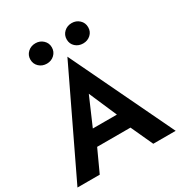

<svg xmlns="http://www.w3.org/2000/svg" viewBox="-208 -1058 1127 1202"><g transform="rotate(-30 355.5 -457.0)"><path d="M146 -841Q146 -872 168.5 -893Q191 -914 224 -914Q256 -914 278.5 -893Q301 -872 301 -841Q301 -809 278.5 -788Q256 -767 224 -767Q191 -767 168.5 -788Q146 -809 146 -841ZM406 -836Q406 -868 428.5 -889Q451 -910 484 -910Q516 -910 538.5 -889Q561 -868 561 -836Q561 -804 538.5 -783.5Q516 -763 484 -763Q451 -763 428.5 -783.5Q406 -804 406 -836ZM549 0 476 -159H235L162 0H1L356 -741L711 0ZM356 -473 269 -272H443Z"/></g></svg>

Font: Jost* Semi
Style: Regular
Weight: 600
Version: Version 3.7